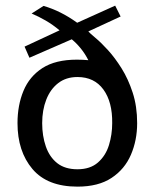

<svg xmlns="http://www.w3.org/2000/svg" viewBox="-20 -659 555 691"><path d="M258.8 12.7Q150.4 12.7 96.7 -50.8Q43 -114.3 43 -215.8Q43 -280.3 64.5 -332Q85.9 -383.8 132.8 -414.1Q179.7 -444.3 256.8 -444.3Q266.6 -444.3 278.3 -443.8Q290 -443.4 297.9 -442.4Q286.1 -465.8 270.5 -484.9Q254.9 -503.9 238.3 -517.6L85.9 -451.2L68.4 -491.2L194.3 -549.8Q169.9 -570.3 144.5 -585Q119.1 -599.6 93.8 -610.4L136.7 -637.7Q198.2 -620.1 257.8 -577.1L394.5 -638.7L414.1 -599.6L297.9 -545.9Q303.7 -539.1 323.7 -522.5Q343.8 -505.9 368.7 -478.5Q393.6 -451.2 417.5 -413.1Q441.4 -375 457.5 -325.7Q473.6 -276.4 473.6 -215.8Q473.6 -154.3 451.2 -102.1Q428.7 -49.8 381.3 -18.6Q334 12.7 258.8 12.7ZM258.8 -49.8Q304.7 -49.8 332.5 -74.2Q360.4 -98.6 372.1 -136.7Q383.8 -174.8 383.8 -215.8Q384.8 -292 352.1 -336.9Q319.3 -381.8 258.8 -381.8Q217.8 -381.8 189.5 -359.9Q161.1 -337.9 146.5 -300.3Q131.8 -262.7 131.8 -215.8Q131.8 -169.9 145 -131.8Q158.2 -93.8 186 -71.8Q213.9 -49.8 258.8 -49.8Z"/></svg>

Font: Padauk Book
Style: Regular
Weight: 400
Designer: Debbi Hosken, Becca Hirsbrunner Spalinger
Foundry: SIL International
Version: Version 5.000